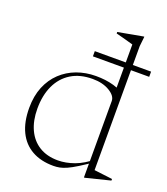

<svg xmlns="http://www.w3.org/2000/svg" viewBox="-135 -814 800 920"><g transform="rotate(20 265.0 -354.0)"><path d="M400.5 -377.5Q400.5 -404 365.5 -425Q330.5 -446 279.5 -446Q214.5 -446 169.8 -418.2Q125 -390.5 101.5 -340.2Q78 -290 78 -222Q78 -161 98.8 -116Q119.5 -71 159 -46.5Q198.5 -22 254.5 -22Q294.5 -22 337.5 -37.5Q380.5 -53 428 -92L430 -78.5Q388 -49.5 359.5 -31.8Q331 -14 310.8 -5Q290.5 4 275 7Q259.5 10 243.5 10Q179 10 133.5 -15.8Q88 -41.5 64 -91Q40 -140.5 40 -212Q40 -272.5 59.2 -319.5Q78.5 -366.5 112.8 -398.8Q147 -431 192.2 -447.8Q237.5 -464.5 289.5 -464.5Q314 -464.5 336.5 -461.8Q359 -459 381 -452.8Q403 -446.5 426.5 -435L400.5 -411V-666Q394.5 -668 378.8 -672.2Q363 -676.5 344.8 -681.5Q326.5 -686.5 312 -690V-697.5L438 -720.5H442L436.5 -670.5V-38.5Q441 -38 452.8 -36.5Q464.5 -35 479.5 -33.2Q494.5 -31.5 508 -29.8Q521.5 -28 529.5 -27V-19L405 12H400.5V-64.5ZM242.5 -548V-574.5H529.5V-548Z"/></g></svg>

Font: Newsreader 36pt ExtraLight
Style: Regular
Weight: 250
Designer: Hugues Gentile
Foundry: Production Type
Version: Version 1.003